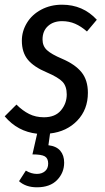

<svg xmlns="http://www.w3.org/2000/svg" viewBox="-33 -558 445 817"><path d="M341 -163Q341 -92 296 -45Q251 2 180 10L173 60Q207 64 223.5 83.5Q240 103 240 134Q240 177 210 208Q180 239 124 239Q77 239 48 213L77 168Q100 182 124 182Q145 182 158.5 170.5Q172 159 172 138Q172 116 158 107.5Q144 99 105 99L125 11Q42 2 -13 -63L37 -113Q63 -87 91 -73Q119 -59 154 -59Q202 -59 226.5 -88.5Q251 -118 251 -156Q251 -191 233 -210Q215 -229 166 -250Q111 -273 85.5 -304Q60 -335 60 -385Q60 -425 81.5 -460.5Q103 -496 142.5 -517Q182 -538 231 -538Q320 -538 379 -474L337 -424Q312 -446 286.5 -457Q261 -468 231 -468Q194 -468 171 -447Q148 -426 148 -390Q148 -362 167 -344.5Q186 -327 231 -308Q287 -284 314 -250.5Q341 -217 341 -163Z"/></svg>

Font: Fira Sans Extra Condensed
Style: Italic
Weight: 400
Width: 3
Italic angle: -8°
Designer: Carrois Corporate & Edenspiekermann AG
Foundry: Carrois Corporate GbR & Edenspiekermann AG
Version: Version 4.203